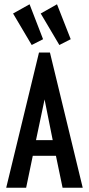

<svg xmlns="http://www.w3.org/2000/svg" viewBox="-20 -876 415 896"><path d="M128 -666 181 -693 118 -856 41 -813ZM257 -666 310 -693 246 -856 170 -813ZM272 0H366L213 -631H162L9 0H102L133 -149H241ZM188 -412 226 -222H148Z"/></svg>

Font: Inconsolata Condensed
Style: Bold
Weight: 700
Width: 3
Monospace: yes
Designer: Raph Levien, Cyreal, Brenton Simpson
Foundry: Raph Levien, Cyreal, Google
Version: Version 3.100